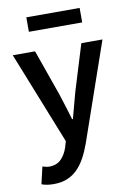

<svg xmlns="http://www.w3.org/2000/svg" viewBox="-95 -732 686 993"><g transform="rotate(-10 247.5 -235.0)"><path d="M106 202Q86 202 71 199.5Q56 197 42 192L63 102Q70 104 79.5 106.5Q89 109 98 109Q137 109 160.5 85.5Q184 62 196 25L205 -6L12 -491H129L214 -250Q225 -218 235.5 -182.5Q246 -147 257 -112H261Q270 -146 279.5 -181.5Q289 -217 298 -250L372 -491H483L305 22Q290 64 272 97Q254 130 230.5 153.5Q207 177 176.5 189.5Q146 202 106 202ZM115 -596V-672H395V-596Z"/></g></svg>

Font: TT Toshiba Sans Medium
Style: Regular
Weight: 500
Designer: Paul D. Hunt
Foundry: Toshiba Corporation
Version: Version 2.020;PS 2.000;hotconv 1.0.86;makeotf.lib2.5.63406